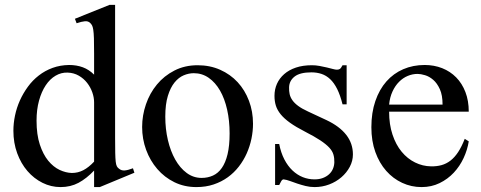

<svg xmlns="http://www.w3.org/2000/svg" viewBox="-20 -742 1947 777"><path d="M523.9 -43 518.1 -61Q497.6 -53.2 484.4 -52.2Q471.2 -51.3 461.9 -59.1Q456.1 -63 452.9 -69.1Q449.7 -75.2 448.2 -88.1Q446.8 -101.1 446.3 -123.8Q445.8 -146.5 445.8 -184.1V-722.2H422.9L283.2 -666L290 -647.9Q310.5 -654.8 323.7 -656Q336.9 -657.2 345.2 -648.9Q349.6 -644.5 352.5 -639.2Q355.5 -633.8 357.4 -621.6Q359.4 -609.4 360.1 -586.9Q360.8 -564.5 360.8 -525.9V-439.9Q340.3 -460.4 315.2 -469.7Q290 -479 259.8 -479Q223.6 -478.5 192.9 -467.3Q162.1 -456.1 137 -436.5Q111.8 -417 92.8 -390.9Q73.7 -364.7 60.5 -335.4Q47.4 -306.2 40.8 -274.7Q34.2 -243.2 34.2 -212.9Q34.2 -163.6 49.6 -121.8Q64.9 -80.1 91.1 -49.8Q117.2 -19.5 151.9 -2.2Q186.5 15.1 225.1 15.1Q265.6 15.1 297.9 -2.2Q330.1 -19.5 360.8 -51.8V15.1H383.8ZM360.8 -87.9Q338.9 -64.5 317.1 -53.2Q295.4 -42 271 -42Q246.6 -42.5 221.2 -54.4Q195.8 -66.4 175 -91.8Q154.3 -117.2 141.1 -157.2Q127.9 -197.3 127.9 -253.9Q127.9 -298.3 137.9 -334.7Q147.9 -371.1 165 -396.7Q182.1 -422.4 205.1 -435.8Q228 -449.2 253.9 -448.2Q278.8 -447.3 298.8 -435.8Q318.8 -424.3 332.5 -406.7Q346.2 -389.2 353.5 -368.4Q360.8 -347.7 360.8 -328.1Z M1003.9 -241.2Q1003.9 -291 987.5 -334.2Q971.2 -377.4 941.7 -409.4Q912.1 -441.4 870.8 -459.7Q829.6 -478 779.8 -478Q727.5 -478 685.8 -456.5Q644 -435.1 615 -399.9Q585.9 -364.7 570.6 -319.8Q555.2 -274.9 555.2 -228Q555.2 -179.7 571.3 -135.7Q587.4 -91.8 616.5 -58.1Q645.5 -24.4 685.8 -4.6Q726.1 15.1 774.9 15.1Q813 15.1 844.7 4.4Q876.5 -6.3 901.9 -24.7Q927.2 -43 946.5 -67.9Q965.8 -92.8 978.5 -121.3Q991.2 -149.9 997.6 -180.7Q1003.9 -211.4 1003.9 -241.2ZM909.2 -202.1Q909.2 -152.3 900.9 -117.9Q892.6 -83.5 877.7 -62.3Q862.8 -41 841.8 -31.5Q820.8 -22 795.9 -22Q762.7 -22 735.6 -42Q708.5 -62 689.2 -96.2Q669.9 -130.4 659.4 -175.3Q648.9 -220.2 648.9 -270Q648.9 -320.3 659.4 -354.2Q669.9 -388.2 686.5 -408.4Q703.1 -428.7 723.6 -437.3Q744.1 -445.8 764.2 -445.8Q797.9 -445.8 824.7 -427Q851.6 -408.2 870.4 -375.5Q889.2 -342.8 899.2 -298.3Q909.2 -253.9 909.2 -202.1Z M1408.2 -117.2Q1408.2 -161.6 1381.1 -196.3Q1354 -231 1301.3 -255.9L1226.1 -291Q1201.7 -302.2 1186.5 -313.5Q1171.4 -324.7 1163.1 -336.7Q1154.8 -348.6 1152.1 -361.3Q1149.4 -374 1149.9 -388.2Q1150.4 -415 1172.1 -432.1Q1193.8 -449.2 1240.2 -449.2Q1262.2 -449.2 1281.2 -442.9Q1300.3 -436.5 1316.2 -421.6Q1332 -406.7 1344.5 -381.8Q1356.9 -356.9 1366.2 -319.8H1382.8V-478H1366.2Q1359.9 -465.8 1355.2 -462.9Q1350.6 -460 1343.3 -460Q1337.4 -460 1326.7 -462.9Q1315.9 -465.8 1302.5 -469Q1289.1 -472.2 1273.4 -475.1Q1257.8 -478 1242.2 -478Q1205.6 -478 1177.5 -468.5Q1149.4 -459 1130.1 -442.1Q1110.8 -425.3 1100.8 -402.8Q1090.8 -380.4 1090.8 -354Q1090.8 -332.5 1096.4 -314.5Q1102.1 -296.4 1116 -279.3Q1129.9 -262.2 1153.8 -245.1Q1177.7 -228 1214.8 -209Q1252.9 -189.5 1276.1 -174.1Q1299.3 -158.7 1312.3 -144.8Q1325.2 -130.9 1329.3 -116.5Q1333.5 -102.1 1333 -85Q1332.5 -70.8 1327.1 -58.3Q1321.8 -45.9 1311.5 -36.6Q1301.3 -27.3 1286.6 -21.7Q1272 -16.1 1252.9 -16.1Q1228 -16.1 1205.3 -25.1Q1182.6 -34.2 1163.6 -52.2Q1144.5 -70.3 1130.6 -97.2Q1116.7 -124 1109.9 -159.2H1093.3V6.8H1109.9Q1113.3 0 1117.7 -8.1Q1122.1 -16.1 1127.9 -16.1Q1139.6 -14.6 1153.6 -9.5Q1167.5 -4.4 1183.3 1Q1199.2 6.3 1216.8 10.7Q1234.4 15.1 1252.9 15.1Q1284.2 15.1 1312.3 4.4Q1340.3 -6.3 1361.6 -24.7Q1382.8 -43 1395.5 -66.9Q1408.2 -90.8 1408.2 -117.2Z M1877 -169.9 1860.8 -180.2Q1848.1 -147.9 1834 -126.5Q1819.8 -105 1803 -92Q1786.1 -79.1 1766.6 -73.7Q1747.1 -68.4 1724.6 -68.8Q1690.4 -69.3 1659.7 -84.5Q1628.9 -99.6 1605.5 -127.9Q1582 -156.2 1568.4 -197.3Q1554.7 -238.3 1554.7 -290H1877Q1877 -334.5 1863.5 -369.4Q1850.1 -404.3 1826.2 -428.7Q1802.2 -453.1 1769.5 -466.1Q1736.8 -479 1698.7 -479Q1651.4 -479 1611.8 -461.9Q1572.3 -444.8 1543.7 -412.4Q1515.1 -379.9 1499 -333Q1482.9 -286.1 1482.9 -227.1Q1482.9 -171.4 1499 -126.7Q1515.1 -82 1543 -50.5Q1570.8 -19 1607.7 -2Q1644.5 15.1 1686 15.1Q1726.1 15.1 1759 -1Q1792 -17.1 1816.4 -43.2Q1840.8 -69.3 1856.2 -102.5Q1871.6 -135.7 1877 -169.9ZM1771 -318.8H1554.7Q1557.6 -348.6 1568.4 -371.8Q1579.1 -395 1595 -410.9Q1610.8 -426.8 1630.1 -434.8Q1649.4 -442.9 1669.9 -442.9Q1682.6 -442.9 1700 -437.7Q1717.3 -432.6 1733.2 -418.9Q1749 -405.3 1760 -381.1Q1771 -356.9 1771 -318.8Z"/></svg>

Font: Galatia SIL
Style: Regular
Weight: 400
Designer: Development by SIL's NRSI team
Version: Version 2.1